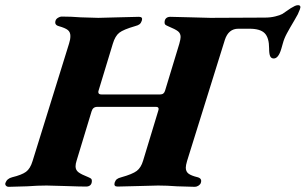

<svg xmlns="http://www.w3.org/2000/svg" viewBox="-67 -719 1181 742"><path d="M-46 -12Q-40 -29 -20 -34Q17 -43 33.5 -55Q50 -67 59 -97L200 -551Q205 -566 205 -580Q205 -595 195 -603Q185 -611 160 -618Q142 -623 148 -640Q150 -646 157.5 -650.5Q165 -655 171 -655Q208 -655 245 -652Q295 -650 313 -650L389 -652Q447 -654 470 -654Q486 -654 481 -639Q478 -630 472.5 -625.5Q467 -621 455 -618Q410 -605 394 -592.5Q378 -580 369 -550L314 -369Q313 -367 313 -363Q313 -354 325 -354H552Q567 -354 571 -369L626 -550Q631 -568 631 -576Q631 -590 621 -598Q611 -606 582 -618Q575 -621 572 -623.5Q569 -626 569 -632Q569 -643 575 -648.5Q581 -654 591 -654Q613 -654 671 -652Q727 -650 746 -650L957 -651Q978 -651 996.5 -655.5Q1015 -660 1024 -665L1046 -680Q1048 -682 1057 -687.5Q1066 -693 1072.5 -696Q1079 -699 1085 -699Q1094 -699 1094 -691L1092 -683Q1085 -666 1084 -664L1071 -641Q1052 -609 1041.5 -589.5Q1031 -570 1026 -551L1020 -530Q1009 -493 991 -493Q981 -493 977 -502Q973 -511 973 -532Q973 -573 956 -590.5Q939 -608 897 -608H854Q816 -608 802 -565L656 -97Q651 -80 651 -71Q651 -56 661.5 -48Q672 -40 697 -34Q715 -29 709 -12Q707 -6 700 -1.5Q693 3 686 3Q667 3 617 1Q578 -2 544 -2L468 0Q410 2 387 2Q372 2 376 -13Q379 -22 384.5 -26.5Q390 -31 402 -34Q445 -46 461.5 -58.5Q478 -71 486 -98L544 -289Q546 -295 546 -298Q546 -306 536 -306H309Q292 -306 287 -289L229 -98Q225 -86 225 -76Q225 -62 236 -53.5Q247 -45 275 -34Q282 -31 285 -28.5Q288 -26 288 -20Q288 -9 282 -3.5Q276 2 266 2Q243 2 187 0Q131 -2 113 -2Q79 -2 38 1Q-14 3 -33 3Q-40 3 -44 -1.5Q-48 -6 -46 -12Z"/></svg>

Font: EB Garamond ExtraBold
Style: Italic
Weight: 800
Italic angle: -17.2°
Designer: Georg Duffner and Octavio Pardo
Foundry: Georg Duffner
Version: Version 1.000